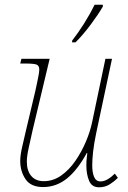

<svg xmlns="http://www.w3.org/2000/svg" viewBox="-20 -786 544 816"><path d="M401 10Q370 10 358.5 -18Q347 -46 347 -83Q347 -91 347.5 -102Q348 -113 351 -136H349Q309 -63 264 -27Q219 9 163 9Q111 9 88.5 -24.5Q66 -58 66 -102Q66 -127 74.5 -163Q83 -199 90 -230L131 -403Q136 -427 141.5 -453Q147 -479 147 -490Q147 -507 135.5 -511.5Q124 -516 88 -516H66L71 -536H191L118 -230Q111 -198 102.5 -160Q94 -122 94 -100Q94 -60 113 -38Q132 -16 166 -16Q206 -16 240 -40Q274 -64 300.5 -102.5Q327 -141 345.5 -185Q364 -229 372 -269L428 -536H456L389 -221Q379 -173 375.5 -140Q372 -107 372 -83Q372 -53 380 -34Q388 -15 407 -15Q422 -15 437.5 -24Q453 -33 468 -48L481 -30Q467 -16 447 -3Q427 10 401 10ZM286 -606 287 -614Q312 -646 337 -685.5Q362 -725 382 -766H417V-758Q398 -725 365.5 -681.5Q333 -638 301 -606Z"/></svg>

Font: Noto Serif Thin
Style: Italic
Weight: 100
Italic angle: -12°
Designer: Monotype Design Team
Foundry: Monotype Imaging Inc.
Version: Version 2.014; ttfautohint (v1.8.4.7-5d5b)